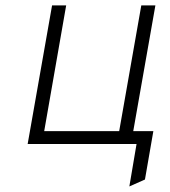

<svg xmlns="http://www.w3.org/2000/svg" viewBox="-20 -531 628 708"><path d="M82 0 172 -511H224L143 -47.5H419.5L501 -511H553L463 0ZM457 156.5 483.5 0H431.5L440 -47.5H545.5L514.5 131Z"/></svg>

Font: Overpass ExtraLight
Style: Italic
Weight: 250
Italic angle: -10°
Designer: Delve Withrington, Dave Bailey, Thomas Jockin
Foundry: Delve Fonts LLC
Version: Version 4.000